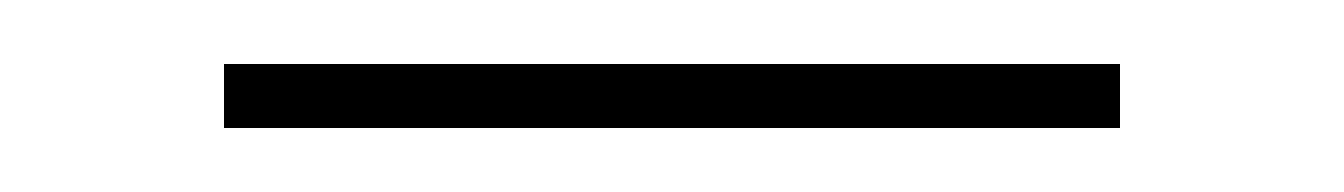

<svg xmlns="http://www.w3.org/2000/svg" viewBox="-20 -726 420 60"><path d="M50 -686V-706H330V-686Z"/></svg>

Font: Raleway Thin
Style: Regular
Weight: 100
Designer: Matt McInerney, Pablo Impallari, Rodrigo Fuenzalida
Foundry: Matt McInerney, Pablo Impallari, Rodrigo Fuenzalida
Version: Version 4.026